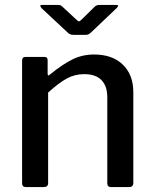

<svg xmlns="http://www.w3.org/2000/svg" viewBox="-20 -762 628 782"><path d="M70 -16V-515Q70 -530 83 -530H162Q174 -530 174 -517V-462Q174 -456 176.5 -455Q179 -454 184 -459Q236 -501 276 -520.5Q316 -540 363 -540Q438 -540 480.5 -498.5Q523 -457 523 -387V-18Q523 0 506 0H432Q417 0 417 -16V-366Q417 -411 393.5 -435.5Q370 -460 323 -460Q285 -460 252.5 -442.5Q220 -425 176 -385V-17Q176 -8 171.5 -4Q167 0 157 0H86Q70 0 70 -16ZM386 -742H453Q461 -742 461 -739Q461 -735 455 -729L351 -630Q341 -620 330 -620H281Q271 -620 265.5 -622.5Q260 -625 254 -631L149 -729Q144 -736 144 -738Q144 -742 152 -742H214Q222 -742 225 -741Q228 -740 234 -735L289 -684Q298 -675 302 -675Q305 -675 314 -684L366 -735Q373 -742 386 -742Z"/></svg>

Font: Libre Franklin Medium
Style: Regular
Weight: 500
Designer: Pablo Impallari, Rodrigo Fuenzalida
Foundry: Impallari Type
Version: Version 1.002; ttfautohint (v1.5)